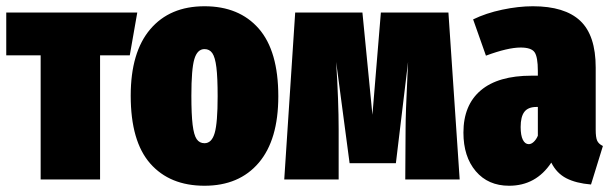

<svg xmlns="http://www.w3.org/2000/svg" viewBox="-20 -574 1955 614"><path d="M419 -534 395 -397H300V0H110V-397H0V-534Z M870 -266Q870 -127 807.5 -53.5Q745 20 634 20Q523 20 460.5 -51Q398 -122 398 -268Q398 -407 460.5 -480.5Q523 -554 634 -554Q745 -554 807.5 -482.5Q870 -411 870 -266ZM592 -268Q592 -208 596 -175Q600 -142 609 -129Q618 -116 634 -116Q657 -116 666.5 -148.5Q676 -181 676 -266Q676 -326 672 -358.5Q668 -391 659 -404Q650 -417 634 -417Q611 -417 601.5 -385Q592 -353 592 -268Z M1450 0H1276L1277 -161Q1277 -211 1283 -333L1285 -376L1246 -52H1098L1055 -376Q1063 -248 1063 -161V0H889L924 -534H1139L1171 -207L1198 -534H1414Z M1908 -107 1870 16Q1822 12 1791 -4Q1760 -20 1743 -54Q1694 20 1608 20Q1541 20 1501.5 -26.5Q1462 -73 1462 -150Q1462 -238 1517.5 -285Q1573 -332 1680 -332H1700V-347Q1700 -392 1689.5 -407Q1679 -422 1645 -422Q1604 -422 1534 -396L1493 -512Q1534 -532 1586 -543Q1638 -554 1684 -554Q1786 -554 1835.5 -507.5Q1885 -461 1885 -358V-159Q1885 -135 1889.5 -124.5Q1894 -114 1908 -107ZM1700 -140V-232H1696Q1669 -232 1657 -216.5Q1645 -201 1645 -168Q1645 -141 1652 -127Q1659 -113 1671 -113Q1679 -113 1687 -120.5Q1695 -128 1700 -140Z"/></svg>

Font: Fira Sans Extra Condensed Black
Style: Regular
Weight: 900
Width: 1
Designer: Carrois Corporate & Edenspiekermann AG
Foundry: Carrois Corporate GbR & Edenspiekermann AG
Version: Version 4.203